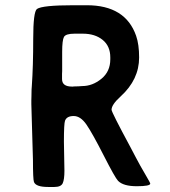

<svg xmlns="http://www.w3.org/2000/svg" viewBox="-20 -724 664 748"><path d="M409.7 -493.2V-500.5Q409.7 -544.4 379.9 -568.6Q350.1 -592.8 302.7 -592.8H270.5Q236.3 -592.8 229.2 -580.1Q222.2 -567.4 222.2 -521.5V-446.8L221.7 -436.5V-416Q221.7 -386.7 260.3 -386.7H264.2L267.6 -387.2L285.6 -387.7L300.3 -388.7Q340.3 -388.7 375 -417Q409.7 -445.3 409.7 -493.2ZM124 -689Q144.5 -703.6 266.6 -703.6H318.4Q468.8 -703.6 510.3 -584.5Q522 -550.8 522 -500Q522 -414.1 450.2 -348.6Q414.6 -316.4 414.6 -296.4Q414.6 -287.1 488.8 -149.4L509.3 -110.4Q525.9 -78.6 545.7 -45.2Q565.4 -11.7 565.4 -8.8Q565.4 1.5 512.9 1.5Q460.4 1.5 439.9 -19.5Q428.2 -31.7 384 -118.4Q339.8 -205.1 316.9 -238.5Q293.9 -272 267.1 -272Q240.2 -272 233.4 -253.9Q229 -242.7 229 -172.4L231 -58.6Q231 -24.9 224.4 -10.3Q217.8 4.4 191.9 4.4H167.5Q119.6 4.4 112.3 -15.1Q108.4 -25.4 108.4 -100.6L102.1 -318.4V-333L102.5 -347.2Q103 -361.3 103 -375L104 -389.2Q109.4 -466.8 109.4 -572.5Q109.4 -678.2 124 -689Z"/></svg>

Font: Averia Sans
Style: Bold
Weight: 700
Version: Version 1.0